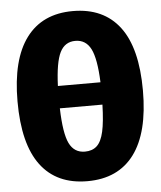

<svg xmlns="http://www.w3.org/2000/svg" viewBox="-52 -759 688 822"><g transform="rotate(-5 291.5 -347.5)"><path d="M561 -348Q561 -167 492 -74.5Q423 18 291 18Q159 18 90.5 -73.5Q22 -165 22 -348Q22 -528 91 -620.5Q160 -713 291 -713Q423 -713 492 -622Q561 -531 561 -348ZM200 -399H383Q379 -501 357.5 -543Q336 -585 291 -585Q246 -585 225 -543Q204 -501 200 -399ZM383 -303H200Q203 -195 224 -152Q245 -109 291 -109Q323 -109 342.5 -127Q362 -145 371.5 -187Q381 -229 383 -303Z"/></g></svg>

Font: Fira Sans Extra Condensed ExtraBold
Style: Regular
Weight: 800
Width: 1
Designer: Carrois Corporate & Edenspiekermann AG
Foundry: Carrois Corporate GbR & Edenspiekermann AG
Version: Version 4.203